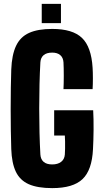

<svg xmlns="http://www.w3.org/2000/svg" viewBox="-20 -959 533 989"><path d="M249 10Q173.5 10 128 -10.2Q82.5 -30.5 61.5 -74.8Q40.5 -119 38 -191Q36.5 -233 35.8 -286.8Q35 -340.5 35 -397.5Q35 -454.5 35.8 -507.5Q36.5 -560.5 38 -601Q41 -677 62.8 -723Q84.5 -769 129.8 -789.5Q175 -810 249 -810Q354 -810 402.2 -763.8Q450.5 -717.5 457 -610Q458.5 -587 458.5 -555.2Q458.5 -523.5 457 -500H307Q308.5 -528 308.5 -569.2Q308.5 -610.5 307 -638Q305.5 -662 290.5 -675Q275.5 -688 249 -688Q220 -688 204.8 -675Q189.5 -662 188 -638Q185 -585.5 183.5 -524.8Q182 -464 182 -400.5Q182 -337 183.5 -276.2Q185 -215.5 188 -163Q189.5 -138.5 204.8 -125.2Q220 -112 249 -112Q277.5 -112 294.8 -125.2Q312 -138.5 314 -163Q315 -174.5 315.2 -193.2Q315.5 -212 315.2 -230.8Q315 -249.5 314 -261H259V-391H460Q462.5 -345.5 462 -291.2Q461.5 -237 459 -191Q454 -83 405.2 -36.5Q356.5 10 249 10ZM195 -840V-939H294V-840Z"/></svg>

Font: Big Shoulders Display Thin Black
Style: Regular
Weight: 900
Version: Version 2.002